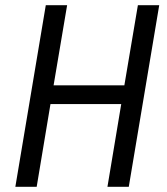

<svg xmlns="http://www.w3.org/2000/svg" viewBox="-20 -718 640 738"><path d="M446 -318H174L121 0H39L156 -698H238L186 -390H458L510 -698H592L475 0H393Z"/></svg>

Font: iA Writer Duo S
Style: Italic
Weight: 400
Italic angle: -9.5°
Designer: Mike Abbink, Paul van der Laan, Pieter van Rosmalen, Oliver Reichenstein
Foundry: Bold Monday and Information Architects Inc.
Version: Version 2.000